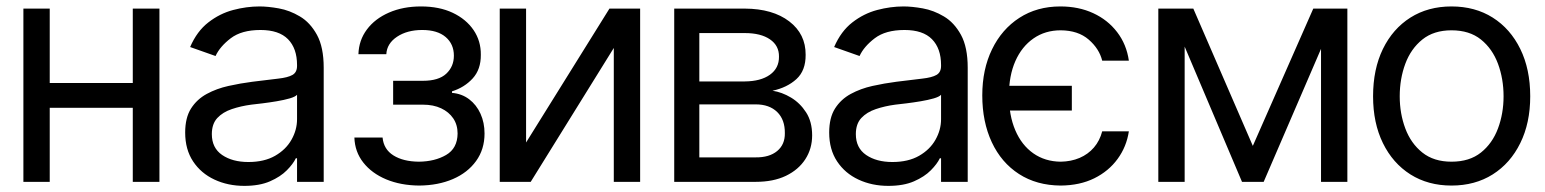

<svg xmlns="http://www.w3.org/2000/svg" viewBox="-20 -573 4869 605"><path d="M418 -311.5V-233.4H117.2V-311.5ZM136.7 -545.9V0H53.7V-545.9ZM482.4 -545.9V0H398.4V-545.9Z M750 12.7Q698.2 12.7 655.8 -7.1Q613.3 -26.9 588.4 -64.5Q563.5 -102.1 563.5 -155.3Q563.5 -202.1 582 -231.2Q600.6 -260.3 631.6 -277.1Q662.6 -293.9 700 -302.2Q737.3 -310.5 775.4 -315.4Q825.2 -321.8 856.2 -325.2Q887.2 -328.6 901.6 -336.9Q916 -345.2 916 -365.2V-368.2Q916 -420.4 887.5 -449.5Q858.9 -478.5 800.8 -478.5Q741.2 -478.5 707 -452.4Q672.9 -426.3 659.2 -396.5L579.1 -424.8Q600.6 -474.6 636.5 -502.4Q672.4 -530.3 714.6 -541.5Q756.8 -552.7 797.9 -552.7Q824.2 -552.7 858.4 -546.6Q892.6 -540.5 925 -521.2Q957.5 -502 978.8 -463.1Q1000 -424.3 1000 -359.4V0H916V-74.2H912.1Q903.8 -56.6 883.8 -36.4Q863.8 -16.1 830.8 -1.7Q797.9 12.7 750 12.7ZM762.7 -62.5Q812.5 -62.5 846.7 -82Q880.9 -101.6 898.4 -132.6Q916 -163.6 916 -197.3V-274.4Q910.6 -268.1 892.8 -262.9Q875 -257.8 851.8 -253.9Q828.6 -250 806.6 -247.3Q784.7 -244.6 771.5 -243.2Q738.8 -238.8 710.4 -229.2Q682.1 -219.7 664.8 -201.2Q647.5 -182.6 647.5 -150.4Q647.5 -106.9 679.9 -84.7Q712.4 -62.5 762.7 -62.5Z M1096.7 -139.6H1185.5Q1189 -102.5 1219.7 -83.3Q1250.5 -64 1299.8 -63.5Q1350.1 -64 1385.7 -84.7Q1421.4 -105.5 1421.9 -152.3Q1421.9 -179.7 1408.2 -200Q1394.5 -220.2 1370.1 -231.7Q1345.7 -243.2 1312.5 -243.2H1218.8V-318.4H1312.5Q1362.3 -318.4 1386.2 -340.8Q1410.2 -363.3 1410.2 -397.5Q1410.2 -434.1 1384.3 -456.3Q1358.4 -478.5 1310.5 -478.5Q1263.2 -478.5 1231.2 -457.3Q1199.2 -436 1197.3 -402.3H1109.4Q1110.8 -446.3 1136.2 -480.2Q1161.6 -514.2 1205.8 -533.4Q1250 -552.7 1306.6 -552.7Q1364.3 -552.7 1406.5 -532.7Q1448.7 -512.7 1472.2 -478.3Q1495.6 -443.8 1495.1 -400.4Q1495.6 -354.5 1469.5 -325.9Q1443.4 -297.4 1404.3 -285.2V-280.3Q1435.1 -277.8 1458.3 -260.3Q1481.4 -242.7 1494.1 -214.6Q1506.8 -186.5 1506.8 -152.3Q1506.8 -102.5 1480.2 -65.7Q1453.6 -28.8 1407.2 -8.8Q1360.8 11.2 1300.8 11.7Q1242.7 11.2 1197 -7.8Q1151.4 -26.9 1124.8 -60.8Q1098.1 -94.7 1096.7 -139.6Z M1637.7 -124 1900.4 -545.9H1997.1V0H1914.1V-421.9L1652.3 0H1554.7V-545.9H1637.7Z M2104.5 0V-545.9H2327.1Q2415 -545.4 2467 -505.6Q2519 -465.8 2518.6 -400.4Q2519 -350.6 2489.5 -323.7Q2460 -296.9 2414.1 -287.1Q2443.8 -282.7 2472.4 -265.6Q2501 -248.5 2520 -219Q2539.1 -189.5 2539.1 -146.5Q2539.1 -104.5 2517.6 -71.3Q2496.1 -38.1 2456.5 -19Q2417 0 2361.3 0ZM2183.6 -77.1H2361.3Q2404.3 -76.7 2429 -97.2Q2453.6 -117.7 2453.1 -153.3Q2453.6 -195.8 2429 -220Q2404.3 -244.1 2361.3 -244.1H2183.6ZM2183.6 -316.4H2327.1Q2377.4 -316.9 2406.2 -337.6Q2435.1 -358.4 2434.6 -394.5Q2435.1 -429.2 2406.2 -449Q2377.4 -468.8 2327.1 -468.8H2183.6Z M2779.3 12.7Q2727.5 12.7 2685.1 -7.1Q2642.6 -26.9 2617.7 -64.5Q2592.8 -102.1 2592.8 -155.3Q2592.8 -202.1 2611.3 -231.2Q2629.9 -260.3 2660.9 -277.1Q2691.9 -293.9 2729.2 -302.2Q2766.6 -310.5 2804.7 -315.4Q2854.5 -321.8 2885.5 -325.2Q2916.5 -328.6 2930.9 -336.9Q2945.3 -345.2 2945.3 -365.2V-368.2Q2945.3 -420.4 2916.7 -449.5Q2888.2 -478.5 2830.1 -478.5Q2770.5 -478.5 2736.3 -452.4Q2702.1 -426.3 2688.5 -396.5L2608.4 -424.8Q2629.9 -474.6 2665.8 -502.4Q2701.7 -530.3 2743.9 -541.5Q2786.1 -552.7 2827.1 -552.7Q2853.5 -552.7 2887.7 -546.6Q2921.9 -540.5 2954.3 -521.2Q2986.8 -502 3008.1 -463.1Q3029.3 -424.3 3029.3 -359.4V0H2945.3V-74.2H2941.4Q2933.1 -56.6 2913.1 -36.4Q2893.1 -16.1 2860.1 -1.7Q2827.1 12.7 2779.3 12.7ZM2792 -62.5Q2841.8 -62.5 2876 -82Q2910.2 -101.6 2927.7 -132.6Q2945.3 -163.6 2945.3 -197.3V-274.4Q2939.9 -268.1 2922.1 -262.9Q2904.3 -257.8 2881.1 -253.9Q2857.9 -250 2835.9 -247.3Q2814 -244.6 2800.8 -243.2Q2768.1 -238.8 2739.7 -229.2Q2711.4 -219.7 2694.1 -201.2Q2676.8 -182.6 2676.8 -150.4Q2676.8 -106.9 2709.2 -84.7Q2741.7 -62.5 2792 -62.5Z M3357.4 -302.7V-224.6H3089.8V-302.7ZM3537.1 -381.8H3453.1Q3443.8 -419.4 3410.6 -448.2Q3377.4 -477.1 3322.3 -477.5Q3273.4 -477.5 3236.6 -451.9Q3199.7 -426.3 3179.4 -380.4Q3159.2 -334.5 3159.2 -272.5Q3159.2 -209.5 3179.2 -162.6Q3199.2 -115.7 3236.1 -89.8Q3272.9 -64 3322.3 -63.5Q3355 -64 3381.8 -75.4Q3408.7 -86.9 3427 -108.2Q3445.3 -129.4 3453.1 -159.2H3537.1Q3529.8 -110.8 3501.7 -72.3Q3473.6 -33.7 3428.2 -11.2Q3382.8 11.2 3322.3 11.7Q3246.6 11.2 3190.9 -24.7Q3135.3 -60.5 3105.2 -124.8Q3075.2 -189 3075.2 -272.5Q3075.2 -354.5 3106 -417.7Q3136.7 -481 3192.1 -516.8Q3247.6 -552.7 3321.3 -552.7Q3378.9 -552.7 3424.8 -531.5Q3470.7 -510.3 3500.2 -471.7Q3529.8 -433.1 3537.1 -381.8Z M3927.7 -113.3 4118.2 -545.9H4197.3L3961.9 0H3893.6L3662.1 -545.9H3740.2ZM3712.9 -545.9V0H3629.9V-545.9ZM4142.6 0V-545.9H4225.6V0Z M4553.7 11.7Q4480 11.7 4424.3 -23.4Q4368.7 -58.6 4337.6 -122.1Q4306.6 -185.5 4306.6 -269.5Q4306.6 -355 4337.6 -418.7Q4368.7 -482.4 4424.3 -517.6Q4480 -552.7 4553.7 -552.7Q4627.9 -552.7 4683.6 -517.6Q4739.3 -482.4 4770.5 -418.7Q4801.8 -355 4801.8 -269.5Q4801.8 -185.5 4770.5 -122.1Q4739.3 -58.6 4683.6 -23.4Q4627.9 11.7 4553.7 11.7ZM4553.7 -63.5Q4610.4 -63.5 4646.5 -92.3Q4682.6 -121.1 4700.2 -168.2Q4717.8 -215.3 4717.8 -269.5Q4717.8 -324.7 4700.2 -372.1Q4682.6 -419.4 4646.5 -448.5Q4610.4 -477.5 4553.7 -477.5Q4498 -477.5 4461.9 -448.5Q4425.8 -419.4 4408.2 -372.1Q4390.6 -324.7 4390.6 -269.5Q4390.6 -215.3 4408.2 -168.2Q4425.8 -121.1 4461.9 -92.3Q4498 -63.5 4553.7 -63.5Z"/></svg>

Font: Inter Tight
Style: Regular
Weight: 400
Designer: Rasmus Andersson
Foundry: rsms
Version: Version 3.002